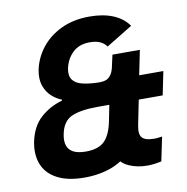

<svg xmlns="http://www.w3.org/2000/svg" viewBox="-80 -784 848 869"><g transform="rotate(-10 344.0 -350.0)"><path d="M445 -559Q435 -574 416.5 -583Q398 -592 368 -592Q319 -592 289.5 -563.5Q260 -535 251 -492Q245 -459 258.5 -440.5Q272 -422 302 -414.5Q332 -407 375 -406H622L601 -298H355Q273 -298 232 -279Q191 -260 180 -202Q174 -172 181 -151Q188 -130 209 -119Q230 -108 266 -108Q324 -108 352 -136Q380 -164 392 -224L421 -370H553L524 -224Q507 -140 467.5 -89.5Q428 -39 370 -16Q312 7 240 7Q164 7 116 -18Q68 -43 49.5 -87.5Q31 -132 42 -191Q56 -260 98 -298.5Q140 -337 199 -354L200 -358Q174 -368 153 -387.5Q132 -407 121.5 -437.5Q111 -468 119 -509Q130 -563 165 -608Q200 -653 256.5 -680Q313 -707 387 -707Q450 -707 495.5 -688Q541 -669 566 -633ZM566 -633 445 -559ZM383 -406Q399 -406 412 -411Q425 -416 435 -431Q445 -446 450 -474L460 -519H586L563 -406H674L652 -298H542L519 -184Q511 -143 525.5 -127.5Q540 -112 574 -112Q582 -111 592.5 -112Q603 -113 617 -115L594 -5Q577 -1 560.5 1Q544 3 529 3Q482 3 443.5 -14.5Q405 -32 387.5 -73.5Q370 -115 384 -184L407 -299H335L356 -406Z"/></g></svg>

Font: Albert Sans
Style: Bold Italic
Weight: 700
Italic angle: -11.25°
Designer: Andreas Rasmussen
Foundry: a.Foundry
Version: Version 1.025